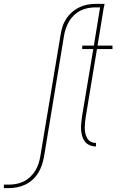

<svg xmlns="http://www.w3.org/2000/svg" viewBox="-128 -755 648 990"><path d="M-108 215V197H-84Q-65 197 -45 193.5Q-25 190 -6.5 181Q12 172 27.5 157.5Q43 143 54 125Q65 107 71 88Q77 69 80 50L184 -573Q187 -594 193.5 -615.5Q200 -637 212.5 -656.5Q225 -676 242.5 -691.5Q260 -707 280.5 -717Q301 -727 322.5 -731Q344 -735 366 -735H411L408 -717H365Q346 -717 326.5 -713.5Q307 -710 288.5 -701Q270 -692 254.5 -677.5Q239 -663 228.5 -645Q218 -627 211.5 -608Q205 -589 202 -570L99 53Q95 74 88 95.5Q81 117 69 136.5Q57 156 40 171.5Q23 187 2 197Q-19 207 -41 211Q-63 215 -84 215ZM366 0Q349 0 334 -6.5Q319 -13 309.5 -25.5Q300 -38 295.5 -54Q291 -70 290 -86.5Q289 -103 291 -120.5Q293 -138 295 -155L353 -502H296V-520H356L391 -735H410L375 -520H452V-502H372L314 -152Q312 -138 310.5 -123.5Q309 -109 309 -95Q309 -81 312 -67.5Q315 -54 321.5 -42.5Q328 -31 340 -24.5Q352 -18 366 -18H367V0Z"/></svg>

Font: Iosevka Curly Slab Thin
Style: Italic
Weight: 100
Italic angle: -9°
Monospace: yes
Designer: Belleve Invis
Foundry: Belleve Invis
Version: Version 22.1.2; ttfautohint (v1.8.4)